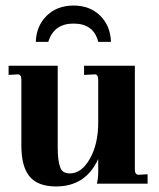

<svg xmlns="http://www.w3.org/2000/svg" viewBox="-20 -662 572 692"><path d="M182 10Q117 10 87 -25.5Q57 -61 57 -138V-375Q57 -394 44 -394L11 -392V-425H188V-132Q188 -82 197 -59Q204 -37 232 -37Q274 -37 304 -90Q334 -143 334 -220V-374Q334 -394 322 -394L283 -392V-425H466V-51Q466 -33 479 -32L512 -34V0H329Q334 -17 334 -44V-89Q289 10 182 10ZM109 -511Q111 -569 148.5 -605.5Q186 -642 245 -642Q304 -642 341 -605.5Q378 -569 380 -511H334Q318 -577 245 -577Q174 -577 154 -511Z"/></svg>

Font: UnnaBold
Style: Bold
Weight: 700
Designer: Jorge de Buen Unna
Foundry: Omnibus-Type
Version: Version 2.008;hotconv 1.0.109;makeotfexe 2.5.65596